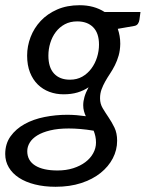

<svg xmlns="http://www.w3.org/2000/svg" viewBox="-53 -534 558 736"><path d="M408 -366Q407.5 -341 401.8 -321Q396 -301 387.5 -284Q379 -267 369 -252Q359 -237 350.5 -222Q342 -207 336.2 -191.2Q330.5 -175.5 330.5 -157Q330.5 -136 340.8 -119Q351 -102 363.2 -84Q375.5 -66 385.8 -44.8Q396 -23.5 396 5.5Q396 41 379.5 72.8Q363 104.5 332.5 129Q302 153.5 258.2 167.8Q214.5 182 160 182Q116.5 182 80.8 173Q45 164 19.8 147.5Q-5.5 131 -19.2 107.8Q-33 84.5 -33 56.5Q-33 17 -12.5 -11.5Q8 -40 41.5 -58.5Q75 -77 117.8 -85.5Q160.5 -94 205 -94Q223 -94 240.8 -92.5Q258.5 -91 276 -88.5Q271.5 -98 268.8 -108.2Q266 -118.5 266 -130.5Q266 -146 270.8 -162.5Q275.5 -179 286.5 -199.5Q267.5 -186.5 244 -179.5Q220.5 -172.5 190.5 -172.5Q161.5 -172.5 136.2 -182Q111 -191.5 92 -210Q73 -228.5 62 -256.2Q51 -284 51 -321Q51 -357 64.2 -391.8Q77.5 -426.5 103 -453.8Q128.5 -481 166 -497.5Q203.5 -514 252.5 -514Q307.5 -514 348 -488H485.5L481.5 -458.5Q480.5 -450 475.8 -443Q471 -436 461.5 -434.5L398.5 -423.5Q403 -410.5 405.5 -396.2Q408 -382 408 -366ZM215 -228.5Q242 -228.5 262.5 -240.2Q283 -252 297.2 -271.2Q311.5 -290.5 319 -314.5Q326.5 -338.5 326.5 -363Q326.5 -407 304.2 -429.5Q282 -452 243 -452Q216 -452 195.5 -441Q175 -430 161 -411.5Q147 -393 139.8 -369.5Q132.5 -346 132.5 -320.5Q132.5 -275.5 154.2 -252Q176 -228.5 215 -228.5ZM315 12.5Q315 -0.5 312.5 -11.8Q310 -23 306 -33Q279 -37.5 255.2 -39.5Q231.5 -41.5 210.5 -41.5Q169.5 -41.5 139.5 -34.2Q109.5 -27 90 -15Q70.5 -3 61 12.8Q51.5 28.5 51.5 45.5Q51.5 81.5 81.8 100.5Q112 119.5 167.5 119.5Q200.5 119.5 227.8 110.8Q255 102 274.2 87.5Q293.5 73 304.2 53.5Q315 34 315 12.5Z"/></svg>

Font: Lato TR
Style: Italic
Weight: 400
Italic angle: -12°
Designer: Lukasz Dziedzic
Foundry: tyPoland Lukasz Dziedzic
Version: Version 1.104 2013